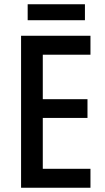

<svg xmlns="http://www.w3.org/2000/svg" viewBox="-20 -882 495 902"><path d="M379 -862H110V-787H379ZM405 0V-89H181V-328H391V-416H181V-625H405V-714H79V0Z"/></svg>

Font: Noto Sans Gujarati Condensed Medium
Style: Regular
Weight: 500
Width: 3
Designer: Jelle Bosma - Monotype Design Team, Universal Thirst
Foundry: Monotype Imaging Inc.
Version: Version 2.106